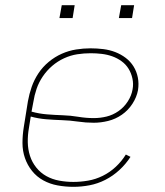

<svg xmlns="http://www.w3.org/2000/svg" viewBox="-20 -715 640 743"><path d="M264 8Q233 8 203 2.5Q173 -3 147.5 -17Q122 -31 104 -53.5Q86 -76 76.5 -103.5Q67 -131 67 -161.5Q67 -192 72 -223L88 -323Q93 -351 102.5 -378.5Q112 -406 128.5 -431Q145 -456 168.5 -475.5Q192 -495 219 -507Q246 -519 274.5 -523.5Q303 -528 330 -528Q355 -528 379.5 -525Q404 -522 426 -513.5Q448 -505 466.5 -491Q485 -477 497 -457.5Q509 -438 513.5 -414.5Q518 -391 514 -366Q509 -339 492.5 -313.5Q476 -288 451.5 -271Q427 -254 398.5 -247Q370 -240 343 -240Q312 -240 281.5 -244.5Q251 -249 220 -250Q189 -251 158.5 -253.5Q128 -256 99 -264L92 -220Q87 -192 87.5 -164.5Q88 -137 96 -112Q104 -87 120.5 -66.5Q137 -46 159.5 -33.5Q182 -21 209 -16Q236 -11 264 -11Q292 -11 321 -16Q350 -21 377.5 -34.5Q405 -48 428 -69.5Q451 -91 467 -117L485 -108Q467 -80 442 -57Q417 -34 387.5 -19Q358 -4 326.5 2Q295 8 264 8ZM343 -258Q368 -258 392.5 -264Q417 -270 438.5 -285Q460 -300 474.5 -322.5Q489 -345 493 -369Q497 -390 492.5 -411Q488 -432 477.5 -449Q467 -466 450.5 -478Q434 -490 414.5 -497Q395 -504 373.5 -506.5Q352 -509 331 -509Q305 -509 279 -505Q253 -501 228 -489.5Q203 -478 182 -460Q161 -442 145.5 -419Q130 -396 121.5 -371Q113 -346 109 -320L102 -283Q131 -275 161.5 -272.5Q192 -270 222.5 -269Q253 -268 283 -263Q313 -258 343 -258ZM440 -645 449 -695H499L491 -645ZM210 -645 219 -695H269L261 -645Z"/></svg>

Font: Iosevka SS04 Thin Extended
Style: Italic
Weight: 100
Width: 7
Italic angle: -9°
Monospace: yes
Designer: Belleve Invis
Foundry: Belleve Invis
Version: Version 19.0.0; ttfautohint (v1.8.4)